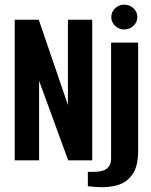

<svg xmlns="http://www.w3.org/2000/svg" viewBox="-20 -674 635 807"><path d="M41.9 0V-591H143L265.5 -232.6V-591H367.6V0H266.6L144.3 -334.4V0ZM387 112Q380.2 111.4 366.7 110.5Q353.3 109.7 349.2 108.7V48.4Q357.4 48.7 369.3 48.5Q381.3 48.3 388.3 47.6Q417 46.3 432 32.2Q446.9 18.2 446.9 -6.6V-495H560.6V-39.7Q560.6 26.5 535.9 60.4Q511.2 94.2 471.9 104.8Q432.6 115.5 387 112ZM501.9 -550.1Q479.8 -550.1 463.8 -565.5Q447.8 -580.8 447.8 -602.1Q447.8 -624 463.8 -639.3Q479.8 -654.5 501.9 -654.5Q524.5 -654.5 540.9 -639.3Q557.3 -624 557.3 -602.4Q557.3 -580.8 540.9 -565.5Q524.5 -550.1 501.9 -550.1Z"/></svg>

Font: Alumni Sans Thin
Style: Regular
Weight: 100
Designer: Robert E. Leuschke
Foundry: Robert E. Leuschke
Version: Version 1.018